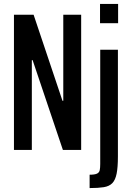

<svg xmlns="http://www.w3.org/2000/svg" viewBox="-20 -763 671 977"><path d="M51 0V-688H151L298 -250H302V-688H393V0H300L146 -457H142V0ZM489 -645V-743H581V-645ZM436 194V126Q462 126 473.5 120.5Q485 115 487.5 103Q490 91 490 71V-510H580V33Q580 88 573.5 120.5Q567 153 551.5 169Q536 185 508 189.5Q480 194 436 194Z"/></svg>

Font: Saira ExtraCondensed SemiBold
Style: Regular
Weight: 600
Width: 2
Designer: Hector Gatti with collaboration of the Omnibus-Type team
Foundry: Omnibus-Type
Version: Version 1.101